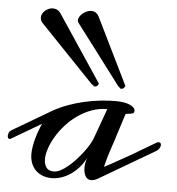

<svg xmlns="http://www.w3.org/2000/svg" viewBox="-71 -850 840 912"><g transform="rotate(5 348.5 -394.0)"><path d="M0 -160.2Q-3.4 -158.2 -6.3 -158.2Q-11.2 -158.2 -13.7 -162.4Q-16.1 -166.5 -16.1 -172.9Q-16.1 -179.7 -12.7 -187.5Q-9.3 -195.3 0 -200.7L180.7 -307.1Q214.4 -326.7 252.4 -340.8Q290.5 -355 329.8 -364Q369.1 -373 407.7 -377.2Q446.3 -381.3 480.5 -381.3Q500 -381.3 517.1 -378.7Q534.2 -376 546.6 -370.8Q559.1 -365.7 566.2 -358.4Q573.2 -351.1 573.2 -341.8Q573.2 -335 568.4 -332Q563.5 -329.1 556.9 -327.9Q550.3 -326.7 543.2 -326.2Q536.1 -325.7 532.2 -323.7Q529.3 -314.5 522.9 -295.2Q516.6 -275.9 510.3 -255.6Q503.9 -235.4 498.8 -219.5Q493.7 -203.6 493.2 -201.2Q486.8 -180.7 475.8 -149.2Q464.8 -117.7 451.7 -64.9Q452.1 -64.9 462.6 -70.6Q473.1 -76.2 490 -85.4Q506.8 -94.7 528.3 -106.9Q549.8 -119.1 572.8 -131.8L689.5 -200.7Q696.3 -204.6 701.2 -204.6Q706.5 -204.6 709.5 -200.9Q712.4 -197.3 712.4 -191.9Q712.4 -185.1 707 -176Q701.7 -167 689.5 -160.2L429.7 -7.8Q419.9 -2 411.6 0.5Q403.3 2.9 396.5 2.9Q386.7 2.9 379.9 -1.5Q373 -5.9 368.7 -13.7Q364.3 -21.5 362.1 -31.5Q359.9 -41.5 359.9 -52.7Q359.9 -64.9 362.3 -77.1Q364.7 -89.4 368.7 -100.6Q354.5 -72.8 335.7 -52.2Q316.9 -31.7 295.7 -17.8Q274.4 -3.9 252 2.9Q229.5 9.8 208 9.8Q186.5 9.8 167.5 2.9Q148.4 -3.9 134 -17.3Q119.6 -30.8 111.3 -50.8Q103 -70.8 103 -97.2Q103 -112.8 106.2 -131.8Q109.4 -150.9 114.7 -170.4Q120.1 -189.9 127 -208.7Q133.8 -227.5 141.1 -243.2ZM443.8 -339.8Q404.8 -339.8 369.1 -326.7Q333.5 -313.5 303 -292Q272.5 -270.5 247.8 -242.9Q223.1 -215.3 205.8 -186.3Q188.5 -157.2 179 -128.9Q169.4 -100.6 169.4 -78.1Q169.4 -53.2 180.4 -37.8Q191.4 -22.5 216.3 -22.5Q231 -22.5 248.3 -31.5Q265.6 -40.5 283.4 -55.4Q301.3 -70.3 318.6 -89.1Q335.9 -107.9 350.6 -127.2Q365.2 -146.5 376.2 -164.8Q387.2 -183.1 392.1 -196.8ZM520 -456.5Q517.6 -451.2 512.7 -446.3Q507.8 -441.4 499 -441.4L485.8 -453.1L271 -737.3Q267.6 -742.2 267.6 -748.5Q267.6 -756.3 272.9 -765.1Q278.3 -773.9 287.1 -781.2Q295.9 -788.6 306.6 -793.2Q317.4 -797.9 328.1 -797.9Q338.9 -797.9 348.4 -792.2Q357.9 -786.6 364.7 -773.4ZM393.6 -456.5Q391.1 -451.2 386.5 -446.3Q381.8 -441.4 373.5 -441.4L357.9 -453.1L103 -719.2Q91.3 -731.4 91.3 -746.1Q91.3 -755.4 95.9 -764.2Q100.6 -772.9 108.4 -779.5Q116.2 -786.1 125.7 -790Q135.3 -793.9 145.5 -793.9Q155.8 -793.9 165.3 -789.3Q174.8 -784.7 182.6 -773.4Z"/></g></svg>

Font: Meddon
Style: Regular
Weight: 400
Designer: Vernon Adams
Foundry: Vernon Adams
Version: Version 1.000